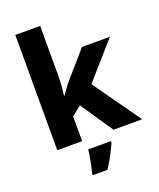

<svg xmlns="http://www.w3.org/2000/svg" viewBox="-174 -864 983 1190"><g transform="rotate(-20 317.0 -269.5)"><path d="M238 -760H74V0H238V-163L301 -213L445 0H634L413 -312L621 -549H437L295 -386Q276 -365 259 -340.5Q242 -316 232 -302H229Q233 -334 235.5 -368.5Q238 -403 238 -435ZM406 61H256Q253 92 244.5 135Q236 178 228 208V221H325Q351 181 370.5 144Q390 107 406 71Z"/></g></svg>

Font: Noto Sans UI Extra
Style: Regular
Weight: 800
Designer: Monotype Design Team
Foundry: Monotype Imaging Inc.
Version: Version 1.901